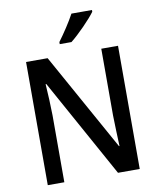

<svg xmlns="http://www.w3.org/2000/svg" viewBox="-100 -1111 905 1096"><g transform="rotate(-10 353.0 -563.5)"><path d="M509 -1024V-1034H390C366 -989 326 -929 294 -886V-874H362C408 -910 482 -986 509 -1024ZM620 -93V-807H523V-420C524 -363 527 -294 529 -242H526L212 -807H87V-93H183V-481C182 -542 179 -605 175 -663H179L494 -93Z"/></g></svg>

Font: Noto Sans Kannada UI SemiCondensed Medium
Style: Regular
Weight: 500
Width: 4
Designer: Jelle Bosma - Monotype Design Team
Foundry: Monotype Imaging Inc.
Version: Version 2.005